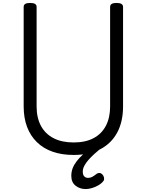

<svg xmlns="http://www.w3.org/2000/svg" viewBox="-20 -1035 998 1306"><path d="M481 19Q401 19 338 -3Q275 -25 231 -68Q187 -111 164 -172Q141 -233 141 -311V-988Q141 -1002 152 -1008.5Q163 -1015 185 -1015Q207 -1015 218 -1008.5Q229 -1002 229 -988V-311Q229 -234 258.5 -179Q288 -124 344.5 -95Q401 -66 481 -66Q561 -66 616 -95Q671 -124 700 -179Q729 -234 729 -311V-988Q729 -1002 740 -1008.5Q751 -1015 773 -1015Q817 -1015 817 -988V-311Q817 -207 777 -133Q737 -59 662 -20Q587 19 481 19ZM563 251Q523 251 494 228Q465 205 465 161Q465 134 474 110Q483 86 501 62.5Q519 39 544.5 15.5Q570 -8 604 -34L666 -35V-26Q643 -7 621 13Q599 33 581.5 53Q564 73 553.5 93Q543 113 543 132Q543 154 553 164.5Q563 175 579 175Q594 175 606.5 168.5Q619 162 638 147Q645 142 655 141.5Q665 141 675 150Q685 160 687.5 173Q690 186 685 194Q673 211 651.5 224Q630 237 606.5 244Q583 251 563 251Z"/></svg>

Font: Playwrite ES Deco
Style: Regular
Weight: 400
Designer: Veronika Burian, José Scaglione
Foundry: TypeTogether
Version: Version 1.002